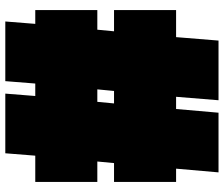

<svg xmlns="http://www.w3.org/2000/svg" viewBox="-80 -764 844 724"><g transform="rotate(-90 342.0 -402.0)"><path d="M666 -691V-457H592L586 -394H666V-160H564L551 0H326L339 -160H293L279 0H54L68 -160H18V-394H89L95 -457H18V-691H117L126 -804H351L342 -691H389L398 -804H623L614 -691ZM314 -394H361L367 -457H320Z"/></g></svg>

Font: Gasoek One
Style: Regular
Weight: 400
Designer: Jiashuo Zhang
Foundry: JAMO
Version: Version 1.000; ttfautohint (v1.8.4.7-5d5b);gftools[0.9.29]